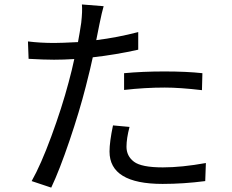

<svg xmlns="http://www.w3.org/2000/svg" viewBox="-20 -812 1040 862"><path d="M537.1 -408.2V-483.4Q620.1 -491.2 717.8 -491.2Q818.4 -491.2 888.7 -483.4L886.7 -407.2Q787.1 -418.9 719.7 -418.9Q631.8 -418.9 537.1 -408.2ZM600.6 -668V-588.9Q500 -566.4 396.5 -554.7Q387.7 -511.7 365.2 -423.8Q336.9 -312.5 292 -180.2Q247.1 -47.9 210 30.3L122.1 1Q163.1 -71.3 210.4 -199.7Q257.8 -328.1 288.1 -442.4Q303.7 -500 313.5 -546.9Q265.6 -543.9 222.7 -543.9Q178.7 -543.9 108.4 -547.9L105.5 -626Q160.2 -619.1 223.6 -619.1Q253.9 -619.1 330.1 -623Q337.9 -664.1 344.7 -710Q350.6 -763.7 347.7 -792L445.3 -784.2Q437.5 -757.8 426.8 -705.1L412.1 -631.8Q506.8 -643.6 600.6 -668ZM487.3 -249 561.5 -242.2Q547.9 -190.4 547.9 -153.3Q547.9 -111.3 581.5 -85.9Q615.2 -60.5 710.9 -60.5Q795.9 -60.5 904.3 -80.1L901.4 1Q803.7 13.7 710 13.7Q471.7 13.7 471.7 -131.8Q471.7 -174.8 487.3 -249Z"/></svg>

Font: GenEi Gothic M Regular
Style: Regular
Weight: 400
Designer: o_tamon (Modified); [Source Han Sans]
Ryoko NISHIZUKA  (kana & ideographs); Paul D. Hunt (Latin, Greek & Cyrillic); Wenl
Version: Version 1.1a;Original Version 1.004